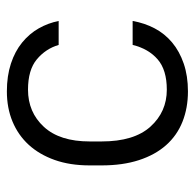

<svg xmlns="http://www.w3.org/2000/svg" viewBox="-24 -522 554 545"><g transform="rotate(-90 252.5 -250.0)"><path d="M265 7Q218 7 179 -8.5Q140 -24 112.5 -55Q85 -86 70 -132Q55 -178 55 -238V-272Q55 -328 70.5 -371.5Q86 -415 113.5 -445Q141 -475 179.5 -491Q218 -507 265 -507Q309 -507 344 -495.5Q379 -484 404 -463.5Q429 -443 444 -416.5Q459 -390 465 -360H397Q386 -397 356 -422Q326 -447 270 -447Q206 -447 164.5 -402Q123 -357 123 -272V-238Q123 -146 165 -99.5Q207 -53 270 -53Q326 -53 356 -79Q386 -105 397 -150H465Q459 -116 444 -87.5Q429 -59 404 -38Q379 -17 344 -5Q309 7 265 7Z"/></g></svg>

Font: PT Root UI
Style: Regular
Weight: 400
Designer: Vitaly Kuzmin
Foundry: ParaType Ltd.
Version: Version 2.001G